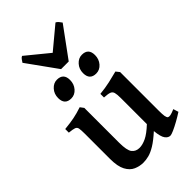

<svg xmlns="http://www.w3.org/2000/svg" viewBox="-274 -999 1101 1101"><g transform="rotate(-45 276.0 -448.5)"><path d="M199.2 14.6Q168.9 14.6 141.1 2.4Q113.3 -9.8 95.7 -42.5Q78.1 -75.2 78.1 -136.2V-339.8Q78.1 -371.1 75.4 -384.5Q72.8 -397.9 60.3 -402.3Q47.9 -406.7 17.6 -409.7V-439Q62 -443.4 94.5 -449.7Q127 -456.1 164.6 -468.8L180.7 -447.3V-165.5Q180.7 -102.5 197 -81.8Q213.4 -61 243.2 -61Q267.6 -61 297.6 -75.2Q327.6 -89.4 368.7 -127.9V-339.8Q368.7 -369.1 364.7 -383.5Q360.8 -397.9 346.9 -403.1Q333 -408.2 302.7 -409.7V-439Q347.2 -443.4 384.3 -451.7Q421.4 -460 454.1 -468.8L471.2 -447.3V-133.8Q471.2 -104 473.6 -89.6Q476.1 -75.2 482.4 -70.3Q488.3 -66.9 500 -68.8Q511.7 -70.8 536.6 -81.5L546.4 -49.8Q522.5 -34.2 495.6 -19.3Q468.8 -4.4 447.3 5.1Q425.8 14.6 417.5 14.6Q400.4 14.6 387 -3.2Q373.5 -21 368.7 -71.3Q328.1 -34.7 297.9 -16.1Q267.6 2.4 243.9 8.5Q220.2 14.6 199.2 14.6ZM368.7 -538.1Q316.4 -538.1 316.4 -593.3Q316.4 -626.5 337.4 -649.7Q358.4 -672.9 386.2 -672.9Q438.5 -672.9 438.5 -618.2Q438.5 -585 418 -561.5Q397.5 -538.1 368.7 -538.1ZM166.5 -538.1Q114.3 -538.1 114.3 -593.3Q114.3 -626.5 135.3 -649.7Q156.2 -672.9 183.6 -672.9Q236.3 -672.9 236.3 -618.2Q236.3 -585 215.8 -561.5Q195.3 -538.1 166.5 -538.1ZM243.7 -698.7 112.8 -880.9Q119.1 -890.6 125 -898.9Q130.9 -907.2 139.2 -910.6L275.9 -798.8L410.2 -910.6Q418.5 -907.2 425.5 -898.9Q432.6 -890.6 439 -880.9L305.7 -698.7Z"/></g></svg>

Font: David Libre Medium
Style: Regular
Weight: 500
Designer: Ismar David, J. Victor Gaultney, Annie Olsen and Meir Sadan
Foundry: Monotype Imaging Inc. & SIL International
Version: Version 1.100; ttfautohint (v1.8.4.7-5d5b)